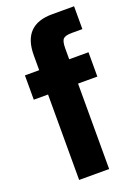

<svg xmlns="http://www.w3.org/2000/svg" viewBox="-137 -764 588 822"><g transform="rotate(-20 157.0 -353.0)"><path d="M76.2 -567.9Q76.2 -706.1 210 -706.1H310.1V-602.1H262.2Q232.4 -602.1 222.7 -592Q212.9 -582 212.9 -549.8V-500H300.8V-389.2H212.9V0H76.2V-389.2H11.2V-500H76.2Z"/></g></svg>

Font: TASA Orbiter Deck
Style: Bold
Weight: 700
Designer: Weizhong Zhang
Version: Version 1.000;Glyphs 3.1.2 (3151)